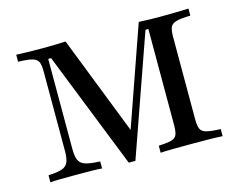

<svg xmlns="http://www.w3.org/2000/svg" viewBox="-84 -698 1035 830"><g transform="rotate(-15 433.0 -282.5)"><path d="M396.8 5.6 189.5 -517.7H176.6V-115.3Q176.6 -83.1 183.9 -65.3Q191.1 -47.6 213.3 -40.3Q235.5 -33.1 279 -31.5V0Q262.9 -1.6 231.9 -2Q200.8 -2.4 162.1 -2.4Q124.2 -2.4 94.4 -2Q64.5 -1.6 47.6 0V-31.5Q87.9 -33.1 108.5 -40.3Q129 -47.6 136.3 -64.9Q143.5 -82.3 143.5 -113.7V-470.2Q143.5 -500 137.1 -513.7Q130.6 -527.4 110.1 -533.1Q89.5 -538.7 47.6 -539.5V-571Q65.3 -570.2 96 -569.4Q126.6 -568.5 165.3 -568.5Q197.6 -568.5 224.2 -569.4Q250.8 -570.2 268.5 -571L453.2 -98.4L428.2 -91.9L596 -571Q621.8 -569.4 644 -569Q666.1 -568.5 689.5 -568.5Q729.8 -568.5 764.5 -569.4Q799.2 -570.2 818.5 -571V-539.5Q776.6 -538.7 756 -533.1Q735.5 -527.4 729 -513.7Q722.6 -500 722.6 -470.2V-100.8Q722.6 -71.8 729 -57.7Q735.5 -43.5 756.5 -38.3Q777.4 -33.1 818.5 -31.5V0Q796 -1.6 759.3 -2Q722.6 -2.4 677.4 -2.4Q631.5 -2.4 596.4 -2Q561.3 -1.6 541.1 0V-31.5Q579 -33.1 598 -38.3Q616.9 -43.5 622.6 -58.1Q628.2 -72.6 628.2 -100.8V-530.6H615.3L426.6 5.6Z"/></g></svg>

Font: Playfair 12pt Medium
Style: Regular
Weight: 500
Designer: Claus Eggers Sørensen
Foundry: Claus Eggers Sørensen
Version: Version 2.000;gftools[0.9.28]